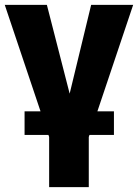

<svg xmlns="http://www.w3.org/2000/svg" viewBox="-22 -566 568 790"><path d="M-2.4 -545.9H170.9L264.6 -180.7L353 -545.9H525.9L343.3 -2.4V204.1H180.2V-2.4ZM79.1 -10.7V-107.9H446.8V-10.7Z"/></svg>

Font: Inter Tight ExtraBold
Style: Regular
Weight: 800
Designer: Rasmus Andersson
Foundry: rsms
Version: Version 3.004; ttfautohint (v1.8.4.7-5d5b)